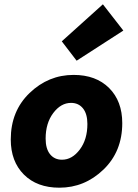

<svg xmlns="http://www.w3.org/2000/svg" viewBox="-20 -860 640 892"><path d="M256 12Q152 12 91 -49Q30 -110 30 -212Q30 -344 117.5 -428Q205 -512 322 -512Q426 -512 487 -451Q548 -390 548 -288Q548 -156 460.5 -72Q373 12 256 12ZM268 -118Q315 -118 350.5 -165Q386 -212 386 -284Q386 -331 365.5 -356.5Q345 -382 310 -382Q263 -382 227.5 -335Q192 -288 192 -216Q192 -169 212.5 -143.5Q233 -118 268 -118ZM336 -578 267 -668 458 -840 553 -718Z"/></svg>

Font: TypoPRO Source Code Pro
Style: Italic
Weight: 900
Italic angle: -11°
Monospace: yes
Designer: Paul D. Hunt, Teo Tuominen
Foundry: Adobe Systems Incorporated
Version: Version 1.030;PS 1.0;hotconv 1.0.84;makeotf.lib2.5.63406